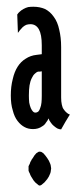

<svg xmlns="http://www.w3.org/2000/svg" viewBox="-20 -664 236 581"><path d="M106.4 -374Q106.4 -374 106.4 -374Q106.4 -374 106.4 -374Q106.4 -362.3 105.5 -353.5Q104.5 -343.8 101.6 -336.9Q99.6 -330.1 95.7 -326.2Q91.8 -323.2 86.9 -323.2Q86.9 -323.2 86.9 -323.2Q86.9 -323.2 86.9 -323.2Q83 -323.2 80.1 -326.2Q76.2 -330.1 73.2 -336.9Q70.3 -343.8 68.4 -353.5Q67.4 -363.3 67.4 -375Q67.4 -375 67.4 -375Q67.4 -375 67.4 -375Q67.4 -392.6 69.3 -405.3Q71.3 -418 76.2 -427.7Q80.1 -436.5 85.9 -441.4Q90.8 -446.3 95.7 -447.3Q95.7 -447.3 100.6 -447.3Q106.4 -448.2 106.4 -448.2Q106.4 -448.2 106.4 -411.1Q106.4 -374 106.4 -374ZM134.8 -154.3Q134.8 -157.2 133.8 -161.1Q133.8 -164.1 131.8 -168.9Q129.9 -173.8 127.9 -177.7Q125 -182.6 123 -185.5Q120.1 -189.5 117.2 -193.4Q114.3 -197.3 111.3 -200.2Q108.4 -202.1 105.5 -204.1Q102.5 -205.1 99.6 -205.1Q99.6 -205.1 99.6 -205.1Q99.6 -205.1 99.6 -205.1Q97.7 -205.1 95.7 -204.1Q92.8 -202.1 89.8 -200.2Q86.9 -197.3 84 -193.4Q81.1 -189.5 79.1 -185.5Q76.2 -182.6 74.2 -177.7Q71.3 -173.8 70.3 -168.9Q67.4 -164.1 66.4 -161.1Q66.4 -157.2 66.4 -154.3Q66.4 -154.3 66.4 -154.3Q66.4 -154.3 66.4 -154.3Q66.4 -151.4 66.4 -147.5Q67.4 -143.6 70.3 -138.7Q71.3 -134.8 74.2 -129.9Q76.2 -126 79.1 -122.1Q81.1 -118.2 84 -115.2Q86.9 -111.3 89.8 -109.4Q92.8 -106.4 95.7 -104.5Q97.7 -102.5 99.6 -102.5Q99.6 -102.5 99.6 -102.5Q99.6 -102.5 99.6 -102.5Q102.5 -102.5 105.5 -104.5Q108.4 -106.4 111.3 -109.4Q114.3 -111.3 117.2 -115.2Q120.1 -118.2 123 -122.1Q125 -126 127.9 -129.9Q129.9 -134.8 131.8 -138.7Q133.8 -143.6 133.8 -147.5Q134.8 -151.4 134.8 -154.3Q134.8 -154.3 134.8 -154.3Q134.8 -154.3 134.8 -154.3ZM191.4 -317.4Q191.4 -317.4 191.4 -317.4Q191.4 -317.4 191.4 -317.4Q185.5 -319.3 181.6 -323.2Q176.8 -327.1 172.9 -333Q168.9 -337.9 167 -347.7Q165 -356.4 165 -369.1Q165 -369.1 165 -388.7Q165 -408.2 165 -433.6Q165 -463.9 165 -492.2Q165 -521.5 165 -521.5Q165 -521.5 165 -521.5Q165 -521.5 165 -521.5Q165 -550.8 159.2 -574.2Q154.3 -597.7 142.6 -613.3Q131.8 -628.9 116.2 -636.7Q100.6 -643.6 81.1 -643.6Q81.1 -643.6 81.1 -643.6Q81.1 -643.6 81.1 -643.6Q72.3 -643.6 65.4 -642.6Q57.6 -640.6 50.8 -636.7Q43.9 -632.8 40 -628.9Q35.2 -625 32.2 -620.1Q32.2 -620.1 33.2 -591.8Q34.2 -564.5 34.2 -564.5Q34.2 -564.5 34.2 -564.5Q34.2 -564.5 34.2 -564.5Q36.1 -567.4 40 -572.3Q43.9 -577.1 48.8 -582Q54.7 -586.9 59.6 -588.9Q65.4 -590.8 72.3 -590.8Q72.3 -590.8 72.3 -590.8Q72.3 -590.8 72.3 -590.8Q88.9 -590.8 97.7 -575.2Q106.4 -559.6 106.4 -527.3Q106.4 -527.3 106.4 -513.7Q106.4 -500 106.4 -500Q106.4 -500 98.6 -499Q90.8 -498 90.8 -498Q90.8 -498 90.8 -498Q90.8 -498 90.8 -498Q72.3 -496.1 57.6 -486.3Q43 -477.5 33.2 -461.9Q23.4 -446.3 18.6 -424.8Q12.7 -402.3 12.7 -375Q12.7 -375 12.7 -375Q12.7 -375 12.7 -375Q12.7 -348.6 18.6 -330.1Q23.4 -310.5 33.2 -297.9Q43 -285.2 54.7 -279.3Q65.4 -273.4 80.1 -273.4Q80.1 -273.4 80.1 -273.4Q80.1 -273.4 80.1 -273.4Q87.9 -273.4 94.7 -275.4Q101.6 -277.3 108.4 -282.2Q115.2 -286.1 119.1 -293Q124 -298.8 127 -305.7Q127 -305.7 127 -305.7Q127 -305.7 127 -305.7Q128.9 -298.8 133.8 -293Q137.7 -287.1 142.6 -283.2Q148.4 -278.3 153.3 -275.4Q159.2 -272.5 165 -272.5Q165 -272.5 177.7 -294.9Q191.4 -317.4 191.4 -317.4Z"/></svg>

Font: AgendaMediumCondGoodkids
Style: AgendaMediumCondGoodkids
Weight: 500
Designer: ""
Version: ""